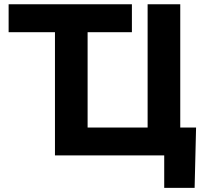

<svg xmlns="http://www.w3.org/2000/svg" viewBox="-20 -748 985 924"><path d="M244.5 0V-727.5H401.6V-134.4H690.4V-727.5H847.5V0ZM770.3 0H727.7V-134.1H923.6L916.6 156.2H770.3ZM21.5 -727.5H614.8V-593.2H21.5Z"/></svg>

Font: Intratopia Thin
Style: Regular
Weight: 100
Designer: Rasmus Andersson
Foundry: rsms
Version: Version 3.000;Glyphs 3.2.3 (3260)